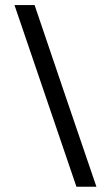

<svg xmlns="http://www.w3.org/2000/svg" viewBox="-20 -709 427 737"><path d="M273.4 7.8 35.6 -689.5H112.8Q171.9 -514.2 231.2 -340.6Q290.5 -167 350.1 7.8Z"/></svg>

Font: Shanti
Style: Regular
Weight: 400
Designer: Vernon Adams
Foundry: Vernon Adams
Version: Version 1.100; ttfautohint (v1.8.4)